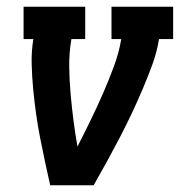

<svg xmlns="http://www.w3.org/2000/svg" viewBox="-20 -550 540 570"><path d="M129 0Q121 -35 113.5 -70.5Q106 -106 99 -141.5Q92 -177 87 -213Q82 -249 78.5 -285.5Q75 -322 74 -359.5Q73 -397 79 -434H50V-530H233V-434H192Q185 -393 185.5 -352.5Q186 -312 189.5 -272.5Q193 -233 198 -193.5Q203 -154 210 -115Q230 -154 249 -193Q268 -232 285.5 -272Q303 -312 318 -352.5Q333 -393 340 -434H311V-530H494V-434H452Q446 -396 432.5 -359Q419 -322 403.5 -285.5Q388 -249 371 -213Q354 -177 335.5 -141.5Q317 -106 297.5 -70.5Q278 -35 258 0Z"/></svg>

Font: Iosevka Curly Slab Oblique
Style: Bold
Weight: 700
Italic angle: -9°
Monospace: yes
Designer: Belleve Invis
Foundry: Belleve Invis
Version: Version 11.1.0; ttfautohint (v1.8.3)